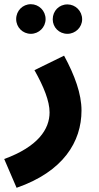

<svg xmlns="http://www.w3.org/2000/svg" viewBox="-56 -664 470 914"><path d="M91 -503C129 -503 161 -534 161 -573C161 -613 129 -644 91 -644C52 -644 21 -613 21 -573C21 -534 52 -503 91 -503ZM265 -503C303 -503 335 -534 335 -572C335 -612 303 -643 265 -643C225 -643 195 -612 195 -572C195 -534 225 -503 265 -503ZM23 230C245 153 332 11 332 -138C332 -217 300 -305 249 -399L108 -330C152 -252 180 -183 180 -129C180 -49 125 34 -36 93Z"/></svg>

Font: Noto Sans Arabic UI SemiCondensed Extra
Style: Regular
Weight: 800
Width: 4
Designer: Nadine Chahine - Monotype Design Team
Foundry: Monotype Imaging Inc.
Version: Version 1.900